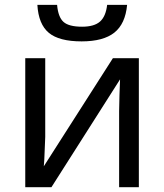

<svg xmlns="http://www.w3.org/2000/svg" viewBox="-20 -778 683 798"><path d="M168 -536.1V-209L164.1 -114.3L162.1 -86.9L449.2 -536.1H557.1V0H475.1V-315.9L476.6 -383.8L479 -448.2L193.8 0H85V-536.1ZM319.3 -606Q225.6 -606 182.9 -641.6Q140.1 -677.2 135.3 -757.8H217.3Q221.7 -707 243.9 -687Q266.1 -667 321.3 -667Q371.6 -667 395.8 -688.5Q419.9 -710 425.3 -757.8H508.3Q501 -678.7 455.1 -642.3Q409.2 -606 319.3 -606Z"/></svg>

Font: Noto Sans Southeast Asian
Style: Regular
Weight: 400
Designer: Monotype Design Team
Foundry: Monotype Imaging Inc.
Version: Version 1.06 uh; ttfautohint (v1.4.1)